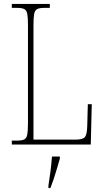

<svg xmlns="http://www.w3.org/2000/svg" viewBox="-20 -734 529 975"><path d="M40 0V-20H66Q91 -20 103 -26Q115 -32 118.5 -51Q122 -70 122 -108V-606Q122 -645 118.5 -663.5Q115 -682 103 -688Q91 -694 66 -694H40V-714H233V-694H206Q181 -694 169 -688Q157 -682 153.5 -663.5Q150 -645 150 -606V-25H363Q402 -25 412 -39Q422 -53 423 -94L426 -205H446L441 0ZM226 208Q232 171 236.5 135Q241 99 244 61H284V71Q278 92 270 119.5Q262 147 253 174Q244 201 236 221H226Z"/></svg>

Font: Noto Serif Sinhala Condensed Thin
Style: Regular
Weight: 100
Width: 3
Designer: Jelle Bosma - Monotype Design Team
Foundry: Monotype Imaging Inc.
Version: Version 2.007; ttfautohint (v1.8.4.7-5d5b)